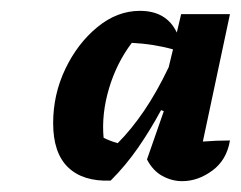

<svg xmlns="http://www.w3.org/2000/svg" viewBox="-20 -737 444 354"><path d="M184 -404Q133 -402 105.5 -428.5Q78 -455 78 -510Q78 -563 100.5 -610Q123 -657 159.5 -687Q196 -717 238 -717Q287 -717 306 -677L314 -711H404L354 -476Q366 -477 378.5 -477.5Q391 -478 404 -478Q398 -442 371.5 -422.5Q345 -403 316 -403Q297 -403 279.5 -412.5Q262 -422 251 -443L282 -532L277 -534Q257 -497 234.5 -464.5Q212 -432 184 -404ZM171 -483Q177 -480 183.5 -477.5Q190 -475 197 -473Q222 -498 245.5 -532.5Q269 -567 291 -613L299 -646Q263 -656 223 -658Q195 -621 181 -574Q167 -527 171 -483Z"/></svg>

Font: Piazzolla
Style: Bold Italic
Weight: 700
Italic angle: -11.3°
Designer: Juan Pablo del Peral
Foundry: Huerta Tipografica
Version: Version 1.330